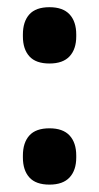

<svg xmlns="http://www.w3.org/2000/svg" viewBox="-20 -488 268 520"><path d="M114 12Q77 12 59.5 -7.5Q42 -27 42 -61.5V-66.5Q42 -101.5 59.5 -121Q77 -140.5 114 -140.5Q150.5 -140.5 168.5 -121Q186.5 -101.5 186.5 -66.5V-61.5Q186.5 -27 168.5 -7.5Q150.5 12 114 12ZM114 -316Q77 -316 59.5 -335.5Q42 -355 42 -389.5V-394.5Q42 -429.5 59.5 -449Q77 -468.5 114 -468.5Q150.5 -468.5 168.5 -449Q186.5 -429.5 186.5 -394.5V-389.5Q186.5 -355 168.5 -335.5Q150.5 -316 114 -316Z"/></svg>

Font: Anek Gurmukhi SemiBold
Style: Regular
Weight: 600
Designer: Sarang Kulkarni (Gurmukhi), Yesha Goshar (Latin)
Foundry: Ek Type
Version: Version 1.003